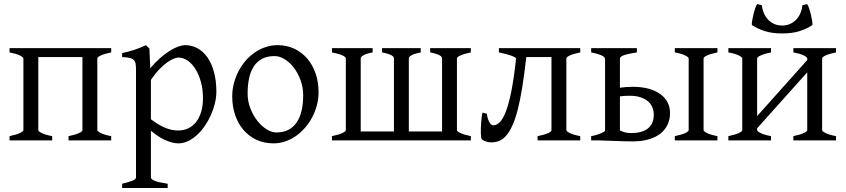

<svg xmlns="http://www.w3.org/2000/svg" viewBox="-20 -691 4162 945"><path d="M317.4 0V-21Q349.6 -27.3 367.2 -35.2Q384.8 -43 385.7 -49.8V-410.2H168.5V-50.8Q168.5 -44.9 184.8 -36.4Q201.2 -27.8 236.8 -21V0H26.9V-21Q60.1 -27.8 77.6 -35.9Q95.2 -43.9 95.2 -50.8V-403.8Q94.2 -409.7 77.9 -418Q61.5 -426.3 26.9 -433.1V-454.1H527.3V-433.1Q494.1 -426.3 476.6 -418.2Q459 -410.2 459 -403.3V-50.8Q459 -44.9 475.3 -36.4Q491.7 -27.8 527.3 -21V0Z M979 -208Q979 -250.5 969 -287.1Q959 -323.7 942.4 -350.6Q925.8 -377.4 903.8 -392.6Q881.8 -407.7 858.4 -407.7Q849.6 -407.7 835.4 -402.3Q821.3 -397 803.2 -384.3Q785.2 -371.6 764.6 -350.3Q744.1 -329.1 722.7 -297.9V-104Q744.6 -87.4 763.4 -76.7Q782.2 -65.9 798.6 -59.8Q814.9 -53.7 829.6 -51.3Q844.2 -48.8 857.4 -48.8Q883.8 -48.8 906 -59.1Q928.2 -69.3 944.3 -89.4Q960.4 -109.4 969.7 -139.2Q979 -168.9 979 -208ZM1044.9 -240.2Q1044.9 -211.9 1037.6 -182.1Q1030.3 -152.3 1017.6 -124Q1004.9 -95.7 987.3 -70.3Q969.7 -44.9 949 -26.1Q928.2 -7.3 905.3 3.7Q882.3 14.6 858.4 14.6Q829.6 14.6 793.5 -1.5Q757.3 -17.6 722.7 -47.9V183.1Q722.7 190.9 741 198.7Q759.3 206.5 805.2 213.4V234.4H581.1V213.4Q613.3 205.6 631.3 198.5Q649.4 191.4 649.4 183.1V-347.2Q649.4 -365.2 647.5 -377Q645.5 -388.7 638.4 -395.8Q631.3 -402.8 617.9 -406Q604.5 -409.2 581.1 -410.2V-429.7Q597.7 -433.1 612.8 -437.3Q627.9 -441.4 642.1 -446Q656.2 -450.7 670.2 -456.3Q684.1 -461.9 698.2 -468.8L715.3 -451.7L719.7 -355Q744.1 -384.3 768.8 -405.8Q793.5 -427.2 815.9 -441.2Q838.4 -455.1 857.7 -461.9Q877 -468.8 891.1 -468.8Q924.3 -468.8 952.6 -453.1Q981 -437.5 1001.5 -408Q1022 -378.4 1033.4 -335.9Q1044.9 -293.5 1044.9 -240.2Z M1472.2 -222.2Q1472.2 -260.7 1459.5 -295.7Q1446.8 -330.6 1426.8 -357.2Q1406.7 -383.8 1381.3 -399.4Q1356 -415 1331.1 -415Q1293.9 -415 1268.6 -400.9Q1243.2 -386.7 1227.8 -362.1Q1212.4 -337.4 1205.6 -303.7Q1198.7 -270 1198.7 -231Q1198.7 -192.4 1212.4 -157.5Q1226.1 -122.6 1246.8 -96.2Q1267.6 -69.8 1292.5 -54.4Q1317.4 -39.1 1339.8 -39.1Q1374.5 -39.1 1399.4 -52Q1424.3 -64.9 1440.4 -88.9Q1456.5 -112.8 1464.4 -146.5Q1472.2 -180.2 1472.2 -222.2ZM1547.9 -236.8Q1547.9 -204.1 1539.6 -172.9Q1531.2 -141.6 1516.6 -113.8Q1502 -85.9 1481.4 -62.3Q1460.9 -38.6 1436.3 -21.5Q1411.6 -4.4 1383.8 5.1Q1356 14.6 1326.2 14.6Q1279.8 14.6 1242.4 -2.9Q1205.1 -20.5 1178.5 -51.3Q1151.9 -82 1137.5 -124.5Q1123 -167 1123 -216.8Q1123 -249 1131.1 -280.3Q1139.2 -311.5 1153.6 -339.6Q1168 -367.7 1188.2 -391.4Q1208.5 -415 1233.2 -432.1Q1257.8 -449.2 1286.4 -459Q1314.9 -468.8 1345.2 -468.8Q1391.1 -468.8 1428.5 -451.2Q1465.8 -433.6 1492.4 -402.6Q1519 -371.6 1533.4 -329.1Q1547.9 -286.6 1547.9 -236.8Z M2050.8 -454.1V-433.1Q2018.6 -426.8 2005.4 -418.9Q1992.2 -411.1 1992.2 -404.3V-43.9H2155.8V-404.3Q2155.8 -407.2 2153.3 -410.9Q2150.9 -414.6 2144.3 -418.5Q2137.7 -422.4 2126.2 -426Q2114.7 -429.7 2097.2 -433.1V-454.1H2297.4V-433.1Q2264.2 -426.3 2246.6 -418.2Q2229 -410.2 2229 -403.3V-50.8Q2229 -43.9 2246.6 -35.9Q2264.2 -27.8 2297.4 -21V0H1613.8V-21Q1647 -27.8 1664.6 -35.9Q1682.1 -43.9 1682.1 -50.8V-404.3Q1682.1 -410.2 1665.8 -418.2Q1649.4 -426.3 1613.8 -433.1V-454.1H1814V-433.1Q1781.7 -426.8 1768.6 -418.9Q1755.4 -411.1 1755.4 -404.3V-43.9H1918.9V-404.3Q1918.9 -407.2 1916.5 -410.9Q1914.1 -414.6 1907.5 -418.5Q1900.9 -422.4 1889.4 -426Q1877.9 -429.7 1860.4 -433.1V-454.1Z M2626 0V-21Q2658.2 -27.3 2676.3 -35.2Q2694.3 -43 2694.3 -49.8V-410.2H2570.3Q2561 -326.7 2550.8 -263.2Q2540.5 -199.7 2528.6 -152.8Q2516.6 -106 2502.7 -75Q2488.8 -43.9 2472.7 -24.9Q2456.5 -5.9 2438 2Q2419.4 9.8 2397.5 9.8Q2385.3 9.8 2373.3 5.9Q2361.3 2 2351.6 -4.9Q2349.6 -6.3 2348.4 -14.2Q2347.2 -22 2346.7 -33.4Q2346.2 -44.9 2346.7 -58.8Q2347.2 -72.8 2348.1 -86.9Q2349.1 -101.1 2350.8 -114.3Q2352.5 -127.4 2355 -136.7L2376 -131.3Q2378.4 -113.8 2382.6 -102.8Q2386.7 -91.8 2391.4 -85.2Q2396 -78.6 2400.6 -76.4Q2405.3 -74.2 2409.2 -74.2Q2425.3 -74.7 2440.7 -90.6Q2456.1 -106.4 2470.5 -144Q2484.9 -181.6 2497.3 -244.6Q2509.8 -307.6 2520 -403.3Q2519.5 -406.2 2512.7 -409.9Q2505.9 -413.6 2494.4 -417.7Q2482.9 -421.9 2467.8 -425.8Q2452.6 -429.7 2435.5 -433.1V-454.1H2835.9V-433.1Q2802.7 -426.3 2785.2 -418.2Q2767.6 -410.2 2767.6 -403.3V-50.8Q2767.6 -44.9 2783.9 -36.4Q2800.3 -27.8 2835.9 -21V0Z M3079.6 -219.7Q3053.2 -219.7 3031.2 -216.8V-48.8Q3043.9 -43 3055.9 -39.6Q3067.9 -36.1 3086.4 -36.1Q3141.1 -36.1 3169.4 -59.1Q3197.8 -82 3197.8 -127Q3197.8 -147 3190.4 -163.8Q3183.1 -180.7 3168.2 -193.1Q3153.3 -205.6 3131.1 -212.6Q3108.9 -219.7 3079.6 -219.7ZM3301.3 0V-21Q3334.5 -27.8 3352.1 -35.9Q3369.6 -43.9 3369.6 -50.8V-403.3Q3369.6 -409.2 3353.3 -417.7Q3336.9 -426.3 3301.3 -433.1V-454.1H3511.2V-433.1Q3478 -426.3 3460.4 -418.2Q3442.9 -410.2 3442.9 -403.3V-50.8Q3442.9 -44.9 3459.2 -36.4Q3475.6 -27.8 3511.2 -21V0ZM3114.7 -454.1V-433.1Q3090.3 -429.2 3074.5 -425.8Q3058.6 -422.4 3048.8 -418.5Q3039.1 -414.6 3035.2 -410.4Q3031.2 -406.2 3031.2 -401.4V-259.3Q3060.5 -263.7 3095.2 -263.7Q3139.2 -263.7 3173.1 -254.2Q3207 -244.6 3230.5 -227.5Q3253.9 -210.4 3265.9 -186.8Q3277.8 -163.1 3277.8 -134.3Q3277.8 -103.5 3265.9 -77.9Q3253.9 -52.2 3231 -33.9Q3208 -15.6 3173.8 -5.4Q3139.6 4.9 3095.2 4.9Q3077.1 4.9 3049.3 4.2Q3021.5 3.4 2994.6 2.4Q2963.4 1.5 2929.2 0H2889.6V-21Q2904.3 -23.4 2916.7 -27.3Q2929.2 -31.2 2938.5 -35.2Q2947.8 -39.1 2952.9 -42.5Q2958 -45.9 2958 -48.3V-401.4Q2958 -406.2 2952.4 -411.1Q2946.8 -416 2937.3 -419.9Q2927.7 -423.8 2915.5 -427.2Q2903.3 -430.7 2889.6 -433.1V-454.1Z M3884.8 0V-21Q3918 -27.8 3935.5 -35.9Q3953.1 -43.9 3953.1 -50.8V-335L3706.5 -59.6V-50.8Q3706.5 -44.9 3722.9 -36.4Q3739.3 -27.8 3774.9 -21V0H3564.9V-21Q3598.1 -27.8 3615.7 -35.9Q3633.3 -43.9 3633.3 -50.8V-403.3Q3633.3 -409.2 3616.9 -417.7Q3600.6 -426.3 3564.9 -433.1V-454.1H3774.9V-433.1Q3741.7 -426.3 3724.1 -418.2Q3706.5 -410.2 3706.5 -403.3V-119.6L3953.1 -395.5V-403.3Q3953.1 -409.2 3936.8 -417.7Q3920.4 -426.3 3884.8 -433.1V-454.1H4094.7V-433.1Q4061.5 -426.3 4043.9 -418.2Q4026.4 -410.2 4026.4 -403.3V-50.8Q4026.4 -44.9 4042.7 -36.4Q4059.1 -27.8 4094.7 -21V0ZM3829.6 -526.4Q3778.3 -526.4 3741.9 -538.6Q3705.6 -550.8 3680.7 -567.9Q3679.7 -573.7 3681.9 -588.4Q3684.1 -603 3688 -619.1Q3691.9 -635.3 3696.8 -649.9Q3701.7 -664.6 3706.5 -670.9L3729.5 -665.5Q3731.4 -646.5 3738.8 -628.4Q3746.1 -610.4 3758.5 -596.4Q3771 -582.5 3788.8 -574Q3806.6 -565.4 3829.6 -565.4Q3852.5 -565.4 3870.4 -574Q3888.2 -582.5 3900.6 -596.4Q3913.1 -610.4 3920.4 -628.4Q3927.7 -646.5 3929.7 -665.5L3952.6 -670.9Q3957.5 -664.6 3962.4 -649.9Q3967.3 -635.3 3971.2 -619.1Q3975.1 -603 3977.3 -588.4Q3979.5 -573.7 3978.5 -567.9Q3954.1 -550.8 3917.5 -538.6Q3880.9 -526.4 3829.6 -526.4Z"/></svg>

Font: Noto Serif Devanagari
Style: Regular
Weight: 400
Designer: Monotype Design Team
Foundry: Monotype Imaging Inc.
Version: Version 1.01